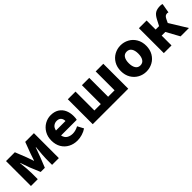

<svg xmlns="http://www.w3.org/2000/svg" viewBox="289 -1757 2968 2968"><g transform="rotate(-45 1772.5 -273.0)"><path d="M78 -545H271L343 -364Q357 -328 377 -268L385 -243H389Q410 -308 430 -364L498 -545H688V0H540V-130Q540 -187 558 -370H553L496 -215L429 -47H338L268 -215L213 -370H209Q216 -312 221.5 -241.5Q227 -171 227 -130V0H78Z M797 -273Q797 -358 835 -423Q873 -488 935 -523.5Q997 -559 1067 -559Q1146 -559 1200.5 -525Q1255 -491 1282.5 -431.5Q1310 -372 1310 -296Q1310 -249 1302 -223H959Q973 -162 1014.5 -138Q1056 -114 1109 -114Q1170 -114 1235 -149L1288 -49Q1244 -19 1190 -3Q1136 13 1086 13Q1004 13 938.5 -21.5Q873 -56 835 -120.5Q797 -185 797 -273ZM1166 -333Q1166 -377 1142 -404Q1118 -431 1070 -431Q1032 -431 1000.5 -408Q969 -385 958 -333Z M1429 -545H1597V-132H1737V-545H1897V-132H2038V-545H2205V0H1429Z M2316 -273Q2316 -360 2354.5 -425Q2393 -490 2456.5 -524.5Q2520 -559 2593 -559Q2667 -559 2731 -524.5Q2795 -490 2833.5 -425Q2872 -360 2872 -273Q2872 -186 2833.5 -121Q2795 -56 2731 -21.5Q2667 13 2593 13Q2520 13 2456.5 -21.5Q2393 -56 2354.5 -121Q2316 -186 2316 -273ZM2699 -273Q2699 -343 2672.5 -383Q2646 -423 2593 -423Q2542 -423 2515.5 -383Q2489 -343 2489 -273Q2489 -203 2515.5 -162Q2542 -121 2593 -121Q2645 -121 2672 -162Q2699 -203 2699 -273Z M2983 -545H3151V-347H3226L3277 -445Q3312 -512 3353 -535Q3394 -558 3459 -558Q3488 -558 3506 -550L3479 -395Q3464 -400 3457 -400Q3434 -400 3417 -389.5Q3400 -379 3384 -347L3355 -286L3532 0H3349L3231 -215H3151V0H2983Z"/></g></svg>

Font: Nebula Sans Bold
Style: Regular
Weight: 700
Designer: Paul D. Hunt for Adobe (as Source Sans)
Foundry: Nebula Entertainment & Broadcasting LLC
Version: Version 1.010